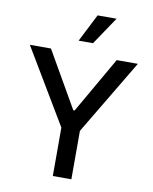

<svg xmlns="http://www.w3.org/2000/svg" viewBox="-102 -1039 888 1115"><g transform="rotate(10 342.5 -482.0)"><path d="M298.7 -800.1 381.7 -963.8H493.6L383.5 -800.1ZM23.8 -727.3H148.4L338.4 -396.7H346.2L536.2 -727.3H660.9L397 -285.5V0H287.6V-285.5Z"/></g></svg>

Font: TID UI Medium
Style: Regular
Weight: 500
Designer: The TID Project Authors
Foundry: Bakken & Bæck
Version: Version 1.001;hotconv 1.0.109;makeotfexe 2.5.65596